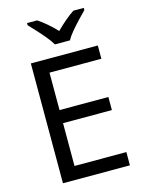

<svg xmlns="http://www.w3.org/2000/svg" viewBox="-137 -1024 830 1105"><g transform="rotate(-15 278.0 -472.0)"><path d="M496 0H97V-714H496V-635H187V-412H478V-334H187V-79H496ZM259 -784Q246 -807 224 -833.5Q202 -860 178 -886Q154 -912 136 -931V-944H196Q222 -927 250 -903Q278 -879 303 -852Q330 -879 358 -903Q386 -927 412 -944H474V-931Q455 -912 430.5 -886Q406 -860 383.5 -833.5Q361 -807 349 -784Z"/></g></svg>

Font: Noto Sans Gunjala Gondi Semibold
Style: Regular
Weight: 600
Designer: Ek Type
Foundry: Ek Type
Version: Version 1.004; ttfautohint (v1.8.4.7-5d5b)